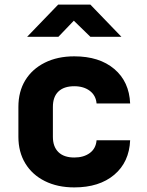

<svg xmlns="http://www.w3.org/2000/svg" viewBox="-20 -805 640 835"><path d="M303 10Q230 10 175 -17.5Q120 -45 90 -94.5Q60 -144 60 -210V-340Q60 -407 90 -456Q120 -505 175 -532.5Q230 -560 303 -560Q412 -560 477 -505Q542 -450 546 -355H400Q397 -390 370.5 -410Q344 -430 303 -430Q258 -430 234 -407Q210 -384 210 -340V-210Q210 -167 234 -143.5Q258 -120 303 -120Q344 -120 370.5 -139.5Q397 -159 400 -195H546Q542 -100 477 -45Q412 10 303 10ZM98 -645 233 -785H373L508 -645H373L301 -715L234 -645Z"/></svg>

Font: NKDuy Mono ExtraBold
Style: Regular
Weight: 800
Monospace: yes
Designer: NKDuy
Foundry: NKDuy
Version: Version 2.251; ttfautohint (v1.8.4.7-5d5b)